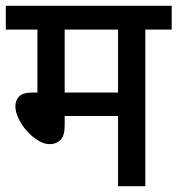

<svg xmlns="http://www.w3.org/2000/svg" viewBox="-20 -642 612 662"><path d="M481 -540V0H387V-242H203V-209Q203 -174 188.5 -159.5Q174 -145 152 -145Q132 -145 111.5 -157.5Q91 -170 73 -190Q55 -210 44 -233Q33 -256 33 -276Q33 -296 46 -309.5Q59 -323 93 -323H109V-540H0V-622H572V-540ZM387 -540H203V-323H387Z"/></svg>

Font: Noto Sans SemiCondensed Medium
Style: Italic
Weight: 500
Width: 4
Italic angle: -12°
Designer: Monotype Design Team
Foundry: Monotype Imaging Inc.
Version: Version 2.013; ttfautohint (v1.8.4.7-5d5b)